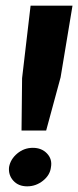

<svg xmlns="http://www.w3.org/2000/svg" viewBox="-20 -650 277 678"><path d="M56 -189 58 -374 88 -630H236L194 -377L143 -189ZM76 8Q45 8 27 -12Q9 -32 12 -60Q17 -88 41 -108Q65 -128 96 -128Q127 -128 146 -108Q165 -88 160 -60Q157 -32 132 -12Q107 8 76 8Z"/></svg>

Font: Alumni Sans Thin ExtraBold
Style: Italic
Weight: 800
Italic angle: -8°
Version: Version 1.016